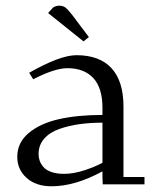

<svg xmlns="http://www.w3.org/2000/svg" viewBox="-20 -651 550 678"><path d="M41 -97.2Q41 -147.5 81.5 -181.4Q122.1 -215.3 188 -230.2Q253.9 -245.1 341.8 -245.1V-270Q341.8 -340.3 309.6 -375.2Q277.3 -410.2 217.8 -410.2Q173.3 -410.2 97.2 -371.1L83 -394Q191.9 -456.1 250 -456.1Q331.5 -456.1 373.8 -410.2Q416 -364.3 416 -274.9V-25.9H490.2V0H342.8L341.8 -23.9V-45.9Q245.1 6.8 162.1 6.8Q106.9 6.8 74 -22.7Q41 -52.2 41 -97.2ZM116.2 -106.9Q116.2 -94.7 120.1 -83.5Q124 -72.3 133.3 -61.3Q142.6 -50.3 161.4 -43.7Q180.2 -37.1 206.1 -37.1Q239.7 -37.1 277.8 -49.6Q315.9 -62 341.8 -76.2V-217.8Q298.3 -217.8 261 -212.6Q223.6 -207.5 189.5 -195.6Q155.3 -183.6 135.7 -160.9Q116.2 -138.2 116.2 -106.9ZM149.9 -605 167 -624Q176.8 -630.9 189 -630.9Q202.6 -630.9 211.2 -624.3Q219.7 -617.7 235.8 -597.2L293.9 -520L274.9 -504.9Z"/></svg>

Font: Dehuti Alt
Style: Book
Weight: 400
Version: Version 1.2